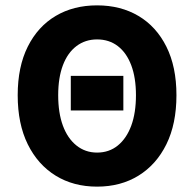

<svg xmlns="http://www.w3.org/2000/svg" viewBox="-20 -684 724 716"><path d="M244 -272V-401H440V-272ZM342 12Q254 12 187.5 -29Q121 -70 83.5 -146Q46 -222 46 -329Q46 -435 83.5 -510Q121 -585 187.5 -624.5Q254 -664 342 -664Q430 -664 496.5 -624.5Q563 -585 600.5 -510Q638 -435 638 -329Q638 -222 600.5 -146Q563 -70 496.5 -29Q430 12 342 12ZM342 -115Q387 -115 419.5 -141.5Q452 -168 469.5 -215.5Q487 -263 487 -329Q487 -394 469.5 -440.5Q452 -487 419.5 -512Q387 -537 342 -537Q298 -537 265 -512Q232 -487 214.5 -440.5Q197 -394 197 -329Q197 -263 214.5 -215.5Q232 -168 265 -141.5Q298 -115 342 -115Z"/></svg>

Font: Source Sans 3
Style: Bold
Weight: 700
Designer: Paul D. Hunt
Foundry: Adobe
Version: Version 3.052;hotconv 1.1.0;makeotfexe 2.6.0